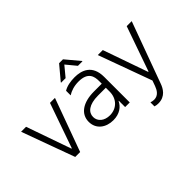

<svg xmlns="http://www.w3.org/2000/svg" viewBox="-133 -1210 1867 1867"><g transform="rotate(-45 800.5 -276.0)"><path d="M505.7 -545.5H437.1L275.2 -83.5H270.2L108.3 -545.5H39.8L239 0H306.5Z M714.5 -608 799.4 -710.6 884.2 -608H946V-612.6L826 -755.7H772.7L652.7 -612.6V-608ZM754.3 10.3C842.7 10.3 896.7 -33.7 921.5 -86.3H925.1V0H988.6V-351.2C988.6 -516.7 877.5 -552.9 782 -552.9C727.3 -552.9 670.1 -543 631 -518.1V-454.9C668 -479 719.1 -496.1 780.2 -496.1C909.8 -496.1 925.1 -420.8 925.1 -358.3V-321.4H818.5C663.7 -321.4 572.8 -254.6 572.8 -148.8C572.8 -47.9 653.4 10.3 754.3 10.3ZM764.2 -47.2C689.3 -47.2 636.4 -89.8 636.4 -152.3C636.4 -214.8 691.4 -265.6 818.5 -265.6H925.1V-213.1C925.1 -114.7 858 -47.2 764.2 -47.2Z M1179.3 204.2C1276.3 204.2 1313.6 131 1329.9 86.3L1561.1 -545.5H1492.2L1330.3 -83.5H1325.3L1163.4 -545.5H1094.8L1295.5 5.3L1275.6 60.7C1260.7 101.6 1233.7 149.5 1175.4 149.5C1161.6 149.5 1148.4 146.7 1131.4 141.7V197.1C1145.2 201.7 1163.7 204.2 1179.3 204.2Z"/></g></svg>

Font: TID UI Light
Style: Regular
Weight: 300
Designer: The TID Project Authors
Foundry: Bakken & Bæck
Version: Version 1.001;hotconv 1.0.109;makeotfexe 2.5.65596